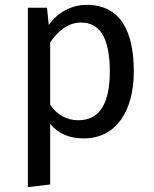

<svg xmlns="http://www.w3.org/2000/svg" viewBox="-20 -559 634 792"><path d="M337 -539C277 -539 220 -510 181 -456L174 -527H95V213L187 202V-48C221 -7 268 12 325 12C461 12 532 -104 532 -264C532 -430 477 -539 337 -539ZM303 -63C255 -63 214 -86 187 -127V-384C215 -426 258 -466 314 -466C393 -466 433 -401 433 -264C433 -126 387 -63 303 -63Z"/></svg>

Font: FSans
Style: Regular
Weight: 400
Designer: Carrois Corporate & Edenspiekermann AG
Foundry: Carrois Corporate GbR & Edenspiekermann AG
Version: Version 4.106;PS 004.106;hotconv 1.0.70;makeotf.lib2.5.58329